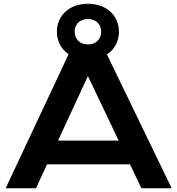

<svg xmlns="http://www.w3.org/2000/svg" viewBox="-20 -1011 952 1031"><path d="M10.3 0H173.3L232.4 -128.4H678.2L739.3 0H901.9L532.7 -763.2H368.7ZM291.5 -255.9 452.1 -602.5 617.2 -255.9ZM452.1 -690.9C555.7 -690.9 618.7 -757.3 618.7 -840.8C618.7 -924.3 555.7 -990.7 452.1 -990.7C348.6 -990.7 285.6 -924.3 285.6 -840.8C285.6 -757.3 348.6 -690.9 452.1 -690.9ZM452.1 -772.5C407.2 -772.5 380.9 -802.7 380.9 -840.8C380.9 -879.4 407.2 -908.7 452.1 -908.7C497.1 -908.7 523.4 -879.4 523.4 -840.8C523.4 -802.7 497.1 -772.5 452.1 -772.5Z"/></svg>

Font: Krona One
Style: Regular
Weight: 400
Designer: Yvonne Schüttler
Foundry: Yvonne Schüttler
Version: Version 1.002